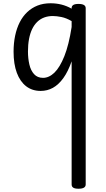

<svg xmlns="http://www.w3.org/2000/svg" viewBox="-20 -539 650 1174"><path d="M229 17Q177 17 140 -11.5Q103 -40 83 -93.5Q63 -147 63 -223Q63 -275 72.5 -320.5Q82 -366 100.5 -402.5Q119 -439 146.5 -465Q174 -491 209.5 -505Q245 -519 289 -519Q324 -519 356 -511Q388 -503 418 -486V-490Q418 -502 428 -508.5Q438 -515 460 -515Q482 -515 493 -508.5Q504 -502 504 -489V589Q504 602 493 608.5Q482 615 460 615Q438 615 428 608.5Q418 602 418 589V-164Q396 -101 367 -61Q338 -21 303.5 -2Q269 17 229 17ZM151 -224Q151 -182 159.5 -145Q168 -108 188.5 -85.5Q209 -63 243 -63Q280 -63 313 -95Q346 -127 373.5 -195.5Q401 -264 418 -374V-410Q385 -429 355.5 -435Q326 -441 303 -441Q274 -441 250 -432Q226 -423 207.5 -405Q189 -387 176.5 -361Q164 -335 157.5 -300.5Q151 -266 151 -224Z"/></svg>

Font: Playwrite FR Moderne
Style: Regular
Weight: 400
Designer: Veronika Burian, José Scaglione
Foundry: TypeTogether
Version: Version 1.002